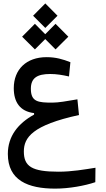

<svg xmlns="http://www.w3.org/2000/svg" viewBox="-20 -804 626 1136"><path d="M306.6 312C389.2 312 481.9 294.9 543.9 273.9L544.9 188.5C480 198.7 405.8 211.9 326.2 211.9C168.5 211.9 121.1 180.7 121.1 92.3C121.1 9.3 172.4 -63.5 447.3 -123.5L438 -216.3C373 -205.1 325.7 -196.8 290 -196.8C206.5 -196.8 162.6 -200.7 162.6 -278.8C162.6 -342.8 200.2 -366.2 276.9 -366.2C314.9 -366.2 348.6 -360.4 388.2 -351.6L396.5 -436C351.6 -453.6 310.5 -465.8 255.4 -465.8C136.7 -465.8 61.5 -394 61.5 -282.2C61.5 -201.2 97.2 -145 181.6 -134.8V-126C87.4 -74.2 26.4 1.5 26.4 106.9C26.4 263.2 145.5 312 306.6 312ZM308.6 -511.7 384.3 -586.9 308.6 -663.1 247.6 -601.6 186.5 -663.1 110.8 -586.9 186.5 -511.7 247.6 -572.8ZM248 -638.7 320.3 -710.9 248 -783.7 175.8 -710.9Z"/></svg>

Font: CaskaydiaCove Nerd Font
Style: Regular
Weight: 400
Designer: Aaron Bell
Foundry: Saja Typeworks
Version: Version 2111.1;Nerd Fonts 2.3.3